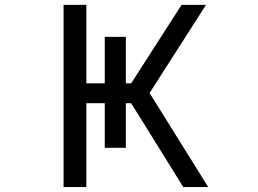

<svg xmlns="http://www.w3.org/2000/svg" viewBox="-20 -752 1040 774"><path d="M236.3 -732.4H328.1V-416H402.3V-603.5H487.3V-416H508.8L711.9 -732.4H810.5L583 -377L819.3 2H718.8L508.8 -335.9H487.3V-156.2H402.3V-335.9H328.1V2H236.3Z"/></svg>

Font: Gen Shin Gothic Monospace Regular
Style: Regular
Weight: 400
Designer: [Source Han Sans]
Ryoko NISHIZUKA  (kana & ideographs); Paul D. Hunt (Latin, Greek & Cyrillic); Wenlong ZHANG  (bopomofo
Version: Version 1.002.20150607